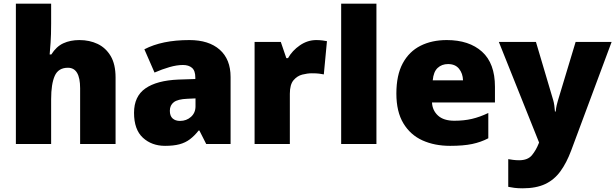

<svg xmlns="http://www.w3.org/2000/svg" viewBox="-20 -780 3333 1040"><path d="M257 -652Q257 -591 254 -549Q251 -507 249 -485H258Q285 -528 323 -545.5Q361 -563 410 -563Q465 -563 509 -542Q553 -521 579.5 -476.5Q606 -432 606 -360V0H414V-302Q414 -413 348 -413Q296 -413 276.5 -369Q257 -325 257 -243V0H66V-760H257Z M1006 -563Q1111 -563 1170 -511Q1229 -459 1229 -363V0H1097L1060 -73H1056Q1033 -44 1008.5 -25.5Q984 -7 952 1.5Q920 10 874 10Q802 10 754 -34Q706 -78 706 -169Q706 -258 767.5 -301Q829 -344 946 -349L1038 -352V-360Q1038 -397 1020 -412.5Q1002 -428 971 -428Q938 -428 898 -416.5Q858 -405 817 -387L762 -513Q810 -538 870.5 -550.5Q931 -563 1006 -563ZM995 -245Q943 -243 921.5 -226.5Q900 -210 900 -180Q900 -152 915 -138.5Q930 -125 955 -125Q990 -125 1014.5 -147Q1039 -169 1039 -204V-247Z M1693 -563Q1709 -563 1726 -561Q1743 -559 1751 -557L1734 -377Q1724 -379 1709.5 -381Q1695 -383 1669 -383Q1645 -383 1617.5 -376Q1590 -369 1570 -345.5Q1550 -322 1550 -272V0H1359V-553H1501L1531 -465H1540Q1563 -506 1604.5 -534.5Q1646 -563 1693 -563Z M2019 0H1828V-760H2019Z M2400 -563Q2521 -563 2591 -500Q2661 -437 2661 -310V-225H2320Q2322 -182 2352.5 -154Q2383 -126 2441 -126Q2493 -126 2536 -136Q2579 -146 2625 -168V-31Q2585 -10 2537.5 0Q2490 10 2418 10Q2334 10 2268.5 -19.5Q2203 -49 2165 -112Q2127 -175 2127 -273Q2127 -373 2161.5 -437Q2196 -501 2257.5 -532Q2319 -563 2400 -563ZM2407 -433Q2373 -433 2350.5 -412Q2328 -391 2324 -345H2488Q2487 -382 2466.5 -407.5Q2446 -433 2407 -433Z M2682 -553H2883L2977 -236Q2980 -226 2982.5 -209Q2985 -192 2986 -176H2990Q2992 -196 2995.5 -210.5Q2999 -225 3002 -235L3098 -553H3293L3074 35Q3049 102 3015.5 148Q2982 194 2933 217Q2884 240 2811 240Q2785 240 2766 237.5Q2747 235 2733 232V82Q2744 84 2759.5 86Q2775 88 2792 88Q2839 88 2861.5 60.5Q2884 33 2898 -3L2900 -8Z"/></svg>

Font: Noto Sans Oriya Blk
Style: Regular
Weight: 900
Designer: Amélie Bonet and Sol Matas
Foundry: Google LLC
Version: Version 2.006; ttfautohint (v1.8.4.7-5d5b)